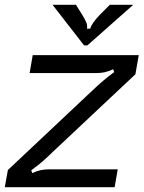

<svg xmlns="http://www.w3.org/2000/svg" viewBox="-27 -784 601 804"><path d="M-7 0 6 -72 362 -407Q407 -450 451 -482L447 -494Q427 -485 411.5 -481.5Q396 -478 375 -478H97L110 -553H554L540 -473L193 -147Q176 -130 154.5 -111Q133 -92 104 -71L108 -59Q127 -68 143.5 -71.5Q160 -75 180 -75H466L453 0ZM325 -594 193 -764H291L318 -721Q329 -703 334.5 -689.5Q340 -676 337 -664H351Q356 -685 390 -721L433 -764H531L339 -594Z"/></svg>

Font: Open Sauce Sans
Style: Italic
Weight: 400
Italic angle: -10°
Designer: Alfredo Marco Pradil
Foundry: Creative Sauce Fz LLC
Version: Version 1.477